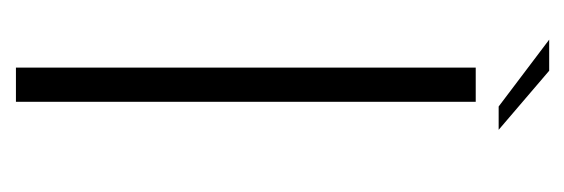

<svg xmlns="http://www.w3.org/2000/svg" viewBox="-260 -466 726 247"><g transform="rotate(90 103.5 -343.0)"><path d="M67.5 0H111.5V-591.5H67.5ZM117.5 -621H147.5L71.5 -686H31.5Z"/></g></svg>

Font: Anybody SemiExpanded ExtraLight
Style: Regular
Weight: 250
Width: 6
Version: Version 1.113;gftools[0.9.25]